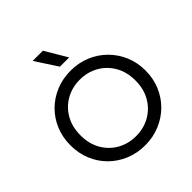

<svg xmlns="http://www.w3.org/2000/svg" viewBox="-247 -1130 1327 1327"><g transform="rotate(-45 417.0 -466.5)"><path d="M417 15Q338.5 15 271.8 -12.8Q205 -40.5 155.2 -90Q105.5 -139.5 78 -206Q50.5 -272.5 50.5 -350Q50.5 -428 78 -494.5Q105.5 -561 155.2 -610.5Q205 -660 271.8 -687.5Q338.5 -715 417 -715Q494.5 -715 561.2 -687Q628 -659 678 -609Q728 -559 755.8 -492.8Q783.5 -426.5 783.5 -350Q783.5 -272.5 755.8 -206Q728 -139.5 678 -90Q628 -40.5 561.2 -12.8Q494.5 15 417 15ZM417 -74.5Q492 -74.5 552.8 -108.8Q613.5 -143 649.5 -205Q685.5 -267 685.5 -350Q685.5 -433.5 649.5 -495.5Q613.5 -557.5 552.8 -591.8Q492 -626 417 -626Q342 -626 281 -591.8Q220 -557.5 184.2 -495.5Q148.5 -433.5 148.5 -350Q148.5 -267 184.2 -205Q220 -143 281 -108.8Q342 -74.5 417 -74.5ZM383.5 -786.5 278.5 -948H378.5L474 -786.5Z"/></g></svg>

Font: Geologica Light
Style: Regular
Weight: 300
Designer: Sindre Bremnes, Frode Helland
Foundry: Monokrom Skriftforlag AS
Version: Version 1.010; ttfautohint (v1.8.4.7-5d5b);gftools[0.9.28]